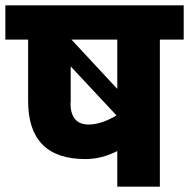

<svg xmlns="http://www.w3.org/2000/svg" viewBox="-40 -697 706 717"><path d="M646 -677V-549H557V0H398V-133Q340 -103 279 -103Q65 -103 65 -320V-549H-20V-677ZM398 -365V-549H227ZM224 -314H223Q223 -232 291 -232Q338 -232 395 -266L224 -449Z"/></svg>

Font: Martel Sans Heavy
Style: Regular
Weight: 900
Designer: Dan Reynolds and Mathieu Réguer
Foundry: Dan Reynolds and Mathieu Réguer
Version: Version 1.001;PS 001.001;hotconv 1.0.70;makeotf.lib2.5.58329